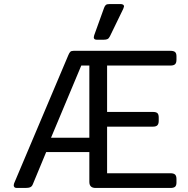

<svg xmlns="http://www.w3.org/2000/svg" viewBox="-20 -932 932 952"><path d="M445 -747Q445 -749 447 -757L496 -893Q500 -904 505.5 -908Q511 -912 525 -912H576Q595 -912 595 -900Q595 -898 591 -888L525 -752Q520 -742 513.5 -738.5Q507 -735 494 -735H460Q445 -735 445 -747ZM48 -14Q48 -17 50 -23L319 -659Q324 -671 329 -675.5Q334 -680 345 -680H825Q841 -680 848 -674Q855 -668 855 -653V-636Q855 -620 848 -613.5Q841 -607 825 -607H511V-377H738Q754 -377 760.5 -371Q767 -365 767 -349V-333Q767 -318 760.5 -311Q754 -304 738 -304H511V-73H825Q841 -73 848 -66.5Q855 -60 855 -44V-27Q855 -12 848 -6Q841 0 825 0H454Q423 0 423 -30V-178H209L143 -19Q139 -8 130.5 -4Q122 0 106 0H63Q48 0 48 -14ZM423 -249V-607H383L233 -249Z"/></svg>

Font: Mitr Light
Style: Regular
Weight: 300
Designer: Thanarat Vachiruckul
Foundry: Cadson Demak
Version: Version 1.003